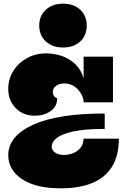

<svg xmlns="http://www.w3.org/2000/svg" viewBox="-20 -1009 688 1047"><path d="M25 -524Q25 -578 52.5 -622Q80 -666 127 -692Q174 -718 233 -718Q266 -718 306.5 -707Q347 -696 382.5 -666.5Q418 -637 436 -583V-700H596V-451H436Q436 -473 423 -496.5Q410 -520 386.5 -537Q363 -554 331 -554Q304 -554 286 -541Q268 -528 268 -508Q268 -495 275.5 -484.5Q283 -474 292 -474Q292 -428 256 -403Q220 -378 171 -378Q106 -378 65.5 -419.5Q25 -461 25 -524ZM25 -162Q25 -267 160 -328.5Q295 -390 551 -390V-306Q445 -306 381.5 -292.5Q318 -279 290 -257Q262 -235 262 -209Q262 -190 280.5 -177Q299 -164 330 -164Q351 -164 374.5 -172Q398 -180 416 -199.5Q434 -219 436 -253H628Q628 -158 589.5 -98Q551 -38 480.5 -10Q410 18 313 18Q217 18 153 -6Q89 -30 57 -71Q25 -112 25 -162ZM194 -870Q194 -923 230 -956Q266 -989 324 -989Q382 -989 417.5 -956Q453 -923 453 -870Q453 -816 417.5 -783Q382 -750 324 -750Q266 -750 230 -783Q194 -816 194 -870Z"/></svg>

Font: Exile
Style: Regular
Weight: 400
Designer: Bartłomiej Rózga @rozgatype
Version: Version 1.000; ttfautohint (v1.8.4.7-5d5b)